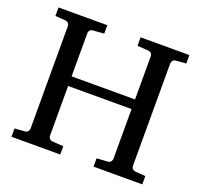

<svg xmlns="http://www.w3.org/2000/svg" viewBox="-118 -803 979 936"><g transform="rotate(20 371.5 -335.5)"><path d="M458 0V-43L515.1 -46.9Q525.4 -47.9 530.8 -54.7Q536.1 -61.5 536.1 -68.8V-327.1H207V-68.8Q207 -61.5 212.2 -54.7Q217.3 -47.9 228 -46.9L285.2 -43V0H32.2V-43L84 -46.9Q94.7 -47.9 100.3 -54.7Q106 -61.5 106 -68.8V-602.1Q106 -609.4 100.3 -615.7Q94.7 -622.1 84 -623L32.2 -627V-670.9H285.2V-627L228 -623Q217.3 -622.1 212.2 -615.7Q207 -609.4 207 -602.1V-377H536.1V-602.1Q536.1 -609.4 530.8 -615.7Q525.4 -622.1 515.1 -623L458 -627V-670.9H710.9V-627L659.2 -623Q648.4 -622.1 642.8 -615.7Q637.2 -609.4 637.2 -602.1V-68.8Q637.2 -61.5 642.8 -54.7Q648.4 -47.9 659.2 -46.9L710.9 -43V0Z"/></g></svg>

Font: BabelStone Ogham Pictish
Style: Regular
Weight: 400
Designer: Andrew West
Foundry: BabelStone
Version: Version 1.02 March 14, 2022